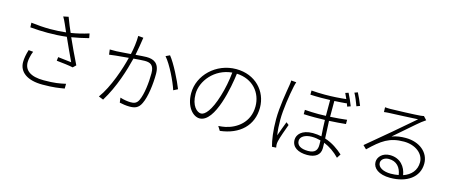

<svg xmlns="http://www.w3.org/2000/svg" viewBox="-47 -1397 4874 2063"><g transform="rotate(15 2390.0 -366.0)"><path d="M206 -290.8C190 -239.7 181.1 -192.8 181.1 -152C181.1 -40.8 274.9 29.1 443.9 29.1C568.9 29.1 625 18.1 687.1 8.2L687.9 -45.1C620.7 -30.2 566.1 -19.2 445 -19.2C299 -19.2 229 -72.1 229 -163C229 -191.1 240.1 -247.9 257.1 -285.9ZM791.9 -633.2C723 -611.2 657 -595.9 594.1 -585.9C572.1 -637.1 555 -674.7 528.1 -747.9L470.9 -736.2C484 -715.2 492.2 -698.9 508.2 -663C522 -632.1 533 -606.9 545.1 -578.8C491.1 -572.8 432.2 -568.9 370 -568.9C302.2 -568.9 230.1 -574.2 158 -583.1L160.2 -532C226.2 -525.9 291.9 -523.1 355.8 -523.1C427.9 -523.1 497.9 -527 565 -535.2C594.1 -468 650.2 -349.1 681.1 -283C646 -288 571 -296.2 532 -300.1L527 -258.9C583.1 -253.9 676.8 -242.2 710.9 -234L742.9 -264.9C701 -348 643.8 -471.9 611.9 -543C670.8 -552.9 736.2 -566.1 801.1 -583.1Z M1304 -742.9C1304 -676.8 1293 -599.1 1278.1 -534.1C1215.2 -530.2 1153.1 -524.1 1120 -523.1H1045.8L1052.9 -467C1074.9 -469.8 1106.9 -473 1125 -475.9C1154.1 -478 1209.2 -484 1267 -489C1237.9 -366.8 1161.9 -137.1 1063.9 -5L1116.1 16C1223 -157 1284.1 -360.1 1317.1 -494C1367.2 -497.9 1413 -502.1 1441.1 -502.1C1501.1 -502.1 1545.1 -485.1 1545.1 -392C1545.1 -284.1 1529.8 -155.9 1496.8 -84.9C1474.8 -38 1443.9 -33 1407 -33C1380 -33 1332.7 -39.1 1290.8 -52.9L1297.9 1.1C1327.1 8.2 1372.9 14.9 1408 14.9C1465.2 14.9 1507.8 3.2 1536.9 -58.9C1576 -137.1 1594.1 -285.2 1594.1 -398.1C1594.1 -521 1524.9 -546.9 1448.9 -546.9C1424.7 -546.9 1379.3 -543 1328.1 -539.1C1341.3 -605.1 1351.9 -671.9 1361.9 -737.9ZM1643.1 -609C1709.2 -533 1788 -369 1817.8 -275.9L1865.1 -300.1C1832 -386 1747.9 -556.8 1687.9 -630Z M2328.8 -355.1C2274.9 -176.1 2213.1 -111.9 2170.1 -111.9C2126.1 -111.9 2060 -167.3 2060 -301.1C2060 -443.2 2187.1 -606.9 2382.1 -623.9C2373.2 -533 2354.8 -439.3 2328.8 -355.1ZM2414.1 16C2630 -8.9 2767 -137.8 2767 -335.9C2767 -518.1 2628.9 -671.2 2414.8 -671.2C2190.7 -671.2 2012.1 -495.7 2012.1 -296.9C2012.1 -142.8 2096.9 -57.2 2168 -57.2C2340.9 -57.2 2415.8 -484 2432.9 -625C2614 -616.8 2717 -486.9 2717 -337C2717 -159.1 2584.2 -66.8 2462 -40.8C2442.1 -35.9 2411.9 -33 2384.9 -30.9Z M3016 -706C3016 -691.1 3013.8 -674 3011 -654.8C2997.9 -573.9 2965.9 -399.1 2965.9 -262.1C2965.9 -134.2 2980.8 -33 3000 35.9L3045.8 33C3044.7 24.9 3043 12.1 3041.9 3.9C3040.8 -9.2 3043 -23.8 3045.8 -36.9C3054.7 -81 3090.9 -178.3 3111.9 -236.2L3082.7 -258.9C3066.8 -217 3038.7 -144.9 3022.7 -96.9C3013.8 -159.1 3011 -206 3011 -268.1C3011 -380 3036.9 -547.9 3058.9 -650.9C3062.9 -668 3067.8 -687.1 3072.8 -701ZM3486.9 -116.8C3486.9 -62.9 3468 -21 3384.9 -21C3308.9 -21 3259.9 -46.9 3259.9 -100.9C3259.9 -147 3312.1 -179 3387.1 -179C3421.2 -179 3452.8 -174 3485.8 -165.1C3486.9 -145.2 3486.9 -127.8 3486.9 -116.8ZM3704.9 -453.1C3649.9 -446 3587 -441.1 3519.9 -437.1V-612.9C3570 -615.1 3615.8 -619.3 3653.8 -622.2V-630C3659.8 -616.1 3665.1 -601.9 3669 -589.8L3704.9 -603C3691.1 -642 3661.9 -704.9 3644.9 -737.9L3610.8 -726.9C3619 -709.9 3628.9 -687.9 3638.8 -665.8C3571 -657.7 3486.9 -652 3400.9 -652C3351.9 -652 3301.8 -654.1 3253.9 -658V-611.9C3293 -609.7 3331.7 -609 3371.8 -609C3405.9 -609 3440.7 -610.1 3473.7 -611.2V-435C3446.7 -433.9 3419 -432.9 3391 -432.9C3339.8 -432.9 3289.1 -435 3239 -438.9V-391C3279.8 -388.8 3322.8 -388.1 3365.8 -388.1C3401.6 -388.1 3438.9 -388.8 3474.8 -389.9C3475.9 -333.8 3480.1 -266 3484 -209.9C3454.2 -215.9 3421.9 -220.2 3387.8 -220.2C3264.9 -220.2 3214.8 -157.3 3214.8 -100.1C3214.8 -18.1 3286.2 23.1 3387.1 23.1C3476.2 23.1 3532 -16 3532 -89.8C3532 -105.8 3530.9 -126.1 3530.9 -150.9C3594.8 -125 3653.8 -83.8 3704.9 -30.9L3733 -74.9C3681.1 -121.8 3613.6 -171.2 3528.8 -198.2C3525.9 -259.2 3522 -329.9 3519.9 -392C3588.8 -394.9 3653.1 -400.9 3704.9 -405.9ZM3704.9 -755C3724.8 -720.9 3747.9 -663 3763.8 -619L3800.8 -633.2C3785.9 -672.2 3758.2 -734 3740.1 -768.1Z M4305.8 -14.9C4225.9 -14.9 4163 -46.2 4163 -98C4163 -136 4201 -163 4247.9 -163C4333.8 -163 4382.8 -106.2 4393.8 -23.1C4366.8 -18.1 4336.6 -14.9 4305.8 -14.9ZM4491.8 -706C4483.7 -703.8 4474.8 -702.1 4453.8 -699.9C4405.9 -695 4168 -686.1 4120 -686.1C4106.2 -686.1 4082 -686.8 4063.9 -688.9L4065.7 -636C4083.8 -638.8 4101.9 -639.9 4120 -641C4169 -642 4388.8 -653.1 4440.7 -655.9C4391.7 -614 4262.8 -502.1 4209.9 -458.1C4155.9 -411.9 4029.8 -308.2 3945 -236.2L3983 -198.9C4114 -324.9 4195 -384.9 4356.9 -384.9C4484 -384.9 4579.9 -311.1 4579.9 -214.1C4579.9 -125 4525.9 -63.9 4440 -34.1C4426.8 -122.2 4366.8 -206 4248.9 -206C4169 -206 4116.8 -152.3 4116.8 -95.2C4116.8 -26.3 4182.9 29.8 4311.8 29.8C4494.7 29.8 4627.8 -58.9 4627.8 -213.1C4627.8 -335.9 4519.5 -427.9 4364.7 -427.9C4314.6 -427.9 4263.1 -422.2 4212 -403.1C4293 -471.9 4436.8 -600.9 4480.8 -634.9C4492.9 -643.8 4512.1 -658 4527 -668Z"/></g></svg>

Font: Karasuma Gothic
Style: Light
Weight: 300
Designer: Rasmus Andersson / Ryoko Nishizuka
Foundry: rsms
Version: Version 1.00